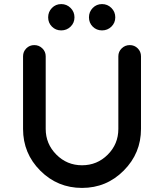

<svg xmlns="http://www.w3.org/2000/svg" viewBox="-20 -921 800 941"><path d="M671 -289Q671 -170 586.5 -85Q502 0 382 0Q262 0 177.5 -84.5Q93 -169 93 -289V-645Q93 -668 109 -684Q125 -700 148 -700Q171 -700 187.5 -684Q204 -668 204 -645V-289Q204 -216 256 -163.5Q308 -111 382 -111Q456 -111 508 -163Q560 -215 560 -289V-645Q560 -668 576.5 -684Q593 -700 616 -700Q639 -700 655 -684Q671 -668 671 -645ZM234.5 -790.5Q216 -809 216 -836Q216 -863 234.5 -882Q253 -901 280 -901Q307 -901 326 -882Q345 -863 345 -836Q345 -809 326 -790.5Q307 -772 280 -772Q253 -772 234.5 -790.5ZM434.5 -790.5Q416 -809 416 -836Q416 -863 434.5 -882Q453 -901 480 -901Q507 -901 526 -882Q545 -863 545 -836Q545 -809 526 -790.5Q507 -772 480 -772Q453 -772 434.5 -790.5Z"/></svg>

Font: Quicksand
Style: Bold
Weight: 700
Designer: Andrew Paglinawan
Foundry: Andrew Paglinawan
Version: 1.002